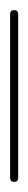

<svg xmlns="http://www.w3.org/2000/svg" viewBox="-20 -360 56 380"><path d="M0 -8H16V-332H0ZM8 -16Q4 -16 2 -14Q0 -12 0 -8Q0 -4 2 -2Q4 0 8 0Q12 0 14 -2Q16 -4 16 -8Q16 -12 14 -14Q12 -16 8 -16ZM8 -340Q4 -340 2 -338Q0 -336 0 -332Q0 -328 2 -326Q4 -324 8 -324Q12 -324 14 -326Q16 -328 16 -332Q16 -336 14 -338Q12 -340 8 -340Z"/></svg>

Font: Wavefont ExtraLight
Style: Regular
Weight: 250
Version: Version 3.004;gftools[0.9.33]